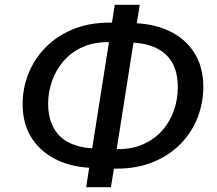

<svg xmlns="http://www.w3.org/2000/svg" viewBox="-20 -754 903 798"><path d="M338 24 354 -77 385 -56H378Q288 -56 219.5 -88Q151 -120 112.5 -179Q74 -238 74 -321Q74 -387 98 -447.5Q122 -508 168.5 -556Q215 -604 282.5 -632Q350 -660 436 -660H468L442 -639L457 -734H561L545 -637L514 -658H522Q612 -658 680.5 -626.5Q749 -595 787 -535.5Q825 -476 825 -393Q825 -327 801.5 -266Q778 -205 731.5 -157Q685 -109 617.5 -81Q550 -53 463 -53H431L457 -75L441 24ZM360 -117 436 -599 456 -579H430Q369 -579 322.5 -558Q276 -537 244.5 -500.5Q213 -464 196.5 -418Q180 -372 180 -322Q180 -278 193.5 -243Q207 -208 232.5 -184.5Q258 -161 297 -149Q336 -137 386 -137H392ZM462 -115 443 -134H470Q531 -134 577.5 -155.5Q624 -177 655.5 -213Q687 -249 703 -295.5Q719 -342 719 -391Q719 -436 706.5 -470.5Q694 -505 668 -528.5Q642 -552 604 -564.5Q566 -577 516 -577H509L538 -597Z"/></svg>

Font: Nunito Sans 12pt SemiBold
Style: Italic
Weight: 600
Italic angle: -9°
Designer: Vernon Adams
Foundry: Vernon Adams
Version: Version 3.101;gftools[0.9.27]